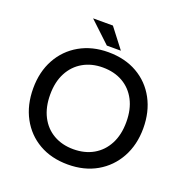

<svg xmlns="http://www.w3.org/2000/svg" viewBox="-152 -1008 1117 1157"><g transform="rotate(20 407.0 -430.0)"><path d="M406 10Q300 10 221 -35.5Q142 -81 98 -162.5Q54 -244 54 -351Q54 -457 98.5 -538Q143 -619 223 -664.5Q303 -710 406 -710Q513 -710 592.5 -664.5Q672 -619 716 -537.5Q760 -456 760 -350Q760 -244 715 -162.5Q670 -81 590.5 -35.5Q511 10 406 10ZM406 -88Q479 -88 534 -119.5Q589 -151 620 -210Q651 -269 651 -351Q651 -432 620.5 -490.5Q590 -549 535 -580.5Q480 -612 406 -612Q335 -612 280 -580.5Q225 -549 194 -490.5Q163 -432 163 -350Q163 -269 193.5 -210Q224 -151 279 -119.5Q334 -88 406 -88ZM473 -744H383L249 -870H376Z"/></g></svg>

Font: REM Medium
Style: Regular
Weight: 400
Version: Version 1.005;gftools[0.9.28]